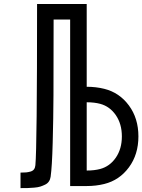

<svg xmlns="http://www.w3.org/2000/svg" viewBox="-20 -937 717 967"><path d="M235 -46.9Q233.1 -33.2 226.2 -23.1Q219.4 -13 207.4 -7.2Q195.3 -1.3 183.3 2.6Q171.2 6.5 151.7 8.1Q132.2 9.8 118.8 10.1Q105.5 10.4 83.3 10.4V-67.7Q101.6 -67.7 111.7 -68.7Q121.7 -69.7 133.5 -72.9Q145.2 -76.2 151 -84Q156.9 -91.8 158.2 -104.8Q166.7 -194 166.7 -916.7H416.7V-500Q463.5 -500 505.2 -489.6Q581.4 -470.7 629.2 -405.9Q677.1 -341.1 677.1 -250Q677.1 -158.9 629.2 -94.1Q581.4 -29.3 505.2 -10.4Q463.5 0 416.7 0H333.3V-838.5H250Q250 -574.9 249.3 -457Q248.7 -339.2 245.4 -218.4Q242.2 -97.7 235 -46.9ZM416.7 -421.9V-78.1Q455.1 -78.1 484.4 -85.9Q533.2 -99 563.5 -143.2Q593.8 -187.5 593.8 -250Q593.8 -312.5 563.5 -356.8Q533.2 -401 484.4 -414.1Q455.1 -421.9 416.7 -421.9Z"/></svg>

Font: Monoid
Style: Regular
Weight: 400
Width: 4
Monospace: yes
Designer: Andreas Larsen (@larsenwork)
Version: Version 0.61